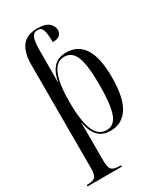

<svg xmlns="http://www.w3.org/2000/svg" viewBox="-242 -858 1013 1186"><g transform="rotate(-30 264.5 -264.5)"><path d="M15 236V226H20Q61 226 75.5 211Q90 196 90 148V-587Q90 -675 124 -720Q158 -765 232 -765Q293 -765 316.5 -742Q340 -719 340 -693Q340 -672 325.5 -657.5Q311 -643 275 -643Q275 -700 266.5 -727.5Q258 -755 231 -755Q202 -755 190.5 -729.5Q179 -704 179 -635V-536Q179 -506 178.5 -475.5Q178 -445 178 -415H180Q193 -481 225 -514Q257 -547 313 -547Q396 -547 439.5 -480.5Q483 -414 483 -273Q483 -128 438.5 -59Q394 10 313 10Q256 10 224.5 -23Q193 -56 180 -121H178Q179 -89 179 -57.5Q179 -26 179 7V147Q179 195 193.5 210.5Q208 226 248 226H260V236ZM293 -6Q348 -6 370.5 -69.5Q393 -133 393 -272Q393 -412 369 -471Q345 -530 290 -530Q233 -530 206 -464Q179 -398 179 -270Q179 -141 205.5 -73.5Q232 -6 293 -6Z"/></g></svg>

Font: Noto Serif Display Condensed
Style: Regular
Weight: 400
Width: 3
Designer: Monotype Design Team
Foundry: Monotype Imaging Inc.
Version: Version 2.009